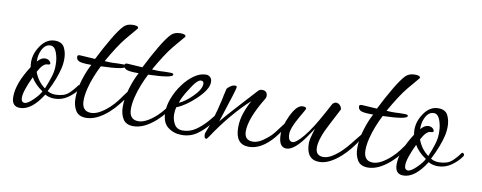

<svg xmlns="http://www.w3.org/2000/svg" viewBox="-46 -596 2004 799"><g transform="rotate(10 956.5 -196.5)"><path d="M59 12Q24 12 24 -29Q24 -86 74 -163Q73 -168 72.5 -174Q72 -180 72 -185Q72 -221 96 -255Q120 -289 155 -289Q185 -289 195.5 -268Q206 -247 206 -221Q206 -199 201 -179Q196 -158 186 -132Q176 -106 161 -77Q176 -68 195 -68Q212 -68 227 -72.5Q242 -77 255 -90Q268 -103 275.5 -113Q283 -123 282 -122Q284 -124 286 -124Q290 -124 292.5 -119Q295 -114 291 -109Q275 -86 249.5 -68.5Q224 -51 194 -51Q171 -51 154 -61Q108 12 59 12ZM148 -86Q161 -118 168 -141Q175 -164 175 -184V-192Q175 -219 166 -242.5Q157 -266 140 -266Q117 -266 104 -238Q95 -219 95 -196V-190Q111 -209 127 -209Q142 -209 149 -199Q152 -195 152 -192Q152 -186 140 -186Q122 -186 102 -148Q116 -109 148 -86ZM75 -12Q88 -12 112 -36Q122 -46 129 -55Q136 -64 140 -72Q106 -95 90 -123Q60 -60 60 -32Q60 -12 75 -12Z M337 5Q306 5 293 -16Q280 -37 280 -68Q280 -106 293 -147.5Q306 -189 321 -216H315Q280 -216 268.5 -221.5Q257 -227 257 -240Q257 -247 268 -247L332 -243Q357 -293 382.5 -336Q408 -379 425 -396Q439 -410 464 -410Q486 -410 486 -401Q486 -399 485 -398L442 -347Q427 -329 409 -301Q391 -273 373 -241Q384 -240 393.5 -240Q403 -240 410 -240Q414 -240 419 -240.5Q424 -241 431 -241H452Q464 -241 464 -235Q464 -220 361 -217Q350 -196 339 -168.5Q328 -141 321.5 -114Q315 -87 315 -65Q315 -19 354 -19Q386 -19 429 -58Q446 -74 458.5 -90.5Q471 -107 483 -124Q489 -133 494 -133Q499 -133 499 -127Q499 -123 497.5 -119.5Q496 -116 495 -114Q482 -97 466.5 -77Q451 -57 430 -38Q381 5 337 5Z M537 5Q506 5 493 -16Q480 -37 480 -68Q480 -106 493 -147.5Q506 -189 521 -216H515Q480 -216 468.5 -221.5Q457 -227 457 -240Q457 -247 468 -247L532 -243Q557 -293 582.5 -336Q608 -379 625 -396Q639 -410 664 -410Q686 -410 686 -401Q686 -399 685 -398L642 -347Q627 -329 609 -301Q591 -273 573 -241Q584 -240 593.5 -240Q603 -240 610 -240Q614 -240 619 -240.5Q624 -241 631 -241H652Q664 -241 664 -235Q664 -220 561 -217Q550 -196 539 -168.5Q528 -141 521.5 -114Q515 -87 515 -65Q515 -19 554 -19Q586 -19 629 -58Q646 -74 658.5 -90.5Q671 -107 683 -124Q689 -133 694 -133Q699 -133 699 -127Q699 -123 697.5 -119.5Q696 -116 695 -114Q682 -97 666.5 -77Q651 -57 630 -38Q581 5 537 5Z M741 6Q708 6 683 -13Q658 -32 658 -77Q658 -104 670 -135.5Q682 -167 702.5 -195Q723 -223 748 -241Q773 -259 799 -259Q809 -259 816.5 -252Q824 -245 824 -231Q824 -200 777 -156Q758 -138 737.5 -124Q717 -110 700 -104Q696 -91 696 -74Q696 -51 707 -32Q718 -13 742 -13Q772 -13 797 -30Q822 -47 843 -71.5Q864 -96 880 -117Q887 -127 894 -127Q898 -127 898 -123Q898 -121 897 -118.5Q896 -116 895 -114Q878 -90 856 -62Q834 -34 806 -14Q778 6 741 6ZM707 -124Q733 -135 761 -163Q794 -195 794 -219Q794 -231 782 -231Q766 -231 738 -185Q713 -147 707 -124Z M1025 6Q968 6 968 -66Q968 -98 978.5 -128Q989 -158 1003 -183Q968 -152 929.5 -106.5Q891 -61 854 -5Q848 4 845 4Q836 4 836 -14Q836 -18 838 -22Q849 -49 860 -84.5Q871 -120 882 -168Q884 -178 886 -188Q888 -198 892 -214Q894 -220 906 -228Q916 -235 926 -235Q933 -235 933 -229Q933 -224 921 -186Q909 -148 886 -77Q892 -85 911 -106.5Q930 -128 961 -162L1023 -230Q1030 -237 1039 -237Q1062 -237 1062 -214Q1062 -209 1058 -202Q1002 -110 1002 -56Q1002 -18 1038 -18Q1064 -18 1098 -47Q1112 -58 1122.5 -71.5Q1133 -85 1145 -101Q1166 -130 1169 -130Q1172 -130 1172 -124Q1172 -118 1166 -107Q1098 6 1025 6Z M1325 17Q1269 17 1269 -53Q1269 -70 1284 -116Q1250 -65 1239 -53Q1206 -14 1180 -14Q1147 -14 1147 -70Q1147 -102 1168 -147Q1192 -199 1218 -199Q1233 -199 1233 -191Q1233 -190 1228 -181Q1223 -172 1208 -146Q1182 -100 1182 -77Q1182 -45 1201 -45Q1216 -45 1246 -81Q1276 -117 1316 -191L1337 -230Q1345 -238 1352 -238Q1361 -238 1368 -231Q1376 -223 1376 -213Q1376 -214 1366.5 -195Q1357 -176 1341 -146Q1305 -79 1305 -41Q1305 -6 1338 -6Q1365 -6 1402 -38Q1426 -59 1456 -98Q1467 -112 1474.5 -121Q1482 -130 1483 -130Q1486 -130 1486 -124Q1486 -118 1480 -107Q1451 -60 1415 -27Q1366 17 1325 17Z M1528 5Q1497 5 1484 -16Q1471 -37 1471 -68Q1471 -106 1484 -147.5Q1497 -189 1512 -216H1506Q1471 -216 1459.5 -221.5Q1448 -227 1448 -240Q1448 -247 1459 -247L1523 -243Q1548 -293 1573.5 -336Q1599 -379 1616 -396Q1630 -410 1655 -410Q1677 -410 1677 -401Q1677 -399 1676 -398L1633 -347Q1618 -329 1600 -301Q1582 -273 1564 -241Q1575 -240 1584.5 -240Q1594 -240 1601 -240Q1605 -240 1610 -240.5Q1615 -241 1622 -241H1643Q1655 -241 1655 -235Q1655 -220 1552 -217Q1541 -196 1530 -168.5Q1519 -141 1512.5 -114Q1506 -87 1506 -65Q1506 -19 1545 -19Q1577 -19 1620 -58Q1637 -74 1649.5 -90.5Q1662 -107 1674 -124Q1680 -133 1685 -133Q1690 -133 1690 -127Q1690 -123 1688.5 -119.5Q1687 -116 1686 -114Q1673 -97 1657.5 -77Q1642 -57 1621 -38Q1572 5 1528 5Z M1679 12Q1644 12 1644 -29Q1644 -86 1694 -163Q1693 -168 1692.5 -174Q1692 -180 1692 -185Q1692 -221 1716 -255Q1740 -289 1775 -289Q1805 -289 1815.5 -268Q1826 -247 1826 -221Q1826 -199 1821 -179Q1816 -158 1806 -132Q1796 -106 1781 -77Q1796 -68 1815 -68Q1832 -68 1847 -72.5Q1862 -77 1875 -90Q1888 -103 1895.5 -113Q1903 -123 1902 -122Q1904 -124 1906 -124Q1910 -124 1912.5 -119Q1915 -114 1911 -109Q1895 -86 1869.5 -68.5Q1844 -51 1814 -51Q1791 -51 1774 -61Q1728 12 1679 12ZM1768 -86Q1781 -118 1788 -141Q1795 -164 1795 -184V-192Q1795 -219 1786 -242.5Q1777 -266 1760 -266Q1737 -266 1724 -238Q1715 -219 1715 -196V-190Q1731 -209 1747 -209Q1762 -209 1769 -199Q1772 -195 1772 -192Q1772 -186 1760 -186Q1742 -186 1722 -148Q1736 -109 1768 -86ZM1695 -12Q1708 -12 1732 -36Q1742 -46 1749 -55Q1756 -64 1760 -72Q1726 -95 1710 -123Q1680 -60 1680 -32Q1680 -12 1695 -12Z"/></g></svg>

Font: Corinthia
Style: Regular
Weight: 400
Designer: Robert E. Leuschke
Foundry: Robert E. Leuschke
Version: Version 1.013; ttfautohint (v1.8.3)